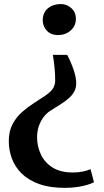

<svg xmlns="http://www.w3.org/2000/svg" viewBox="-20 -768 514 950"><path d="M312.5 -496.5Q322 -478.5 332.2 -454.5Q342.5 -430.5 349.8 -404.8Q357 -379 357 -355.5Q357 -335 349 -318.2Q341 -301.5 325 -286.2Q309 -271 284.5 -255Q260 -239 227.5 -219Q210.5 -208 196 -189Q181.5 -170 172.5 -144.8Q163.5 -119.5 163.5 -88.5Q163.5 -44 182.2 -4Q201 36 240 60.8Q279 85.5 341 85.5Q367.5 85.5 391 80.5Q414.5 75.5 428 69L445 133.5Q433.5 140 412.5 146.5Q391.5 153 363.2 157.2Q335 161.5 301 161.5Q227 161.5 174.2 142.8Q121.5 124 88.2 91.5Q55 59 39.2 17.2Q23.5 -24.5 23.5 -70Q23.5 -118.5 42 -153.5Q60.5 -188.5 89.2 -213.8Q118 -239 148.8 -258.5Q179.5 -278 205.2 -295.5Q231 -313 243.5 -332.5Q247 -338.5 250 -348.5Q253 -358.5 253 -369Q253 -399 250 -431.5Q247 -464 241.5 -496.5ZM281.5 -748Q310 -748 332.8 -727.8Q355.5 -707.5 355.5 -675Q355.5 -639.5 329.5 -617Q303.5 -594.5 268 -594.5Q231 -594.5 211.2 -616.8Q191.5 -639 191.5 -667.5Q191.5 -705.5 217 -726.8Q242.5 -748 281.5 -748Z"/></svg>

Font: Merriweather 60pt
Style: Bold
Weight: 700
Version: Version 2.100